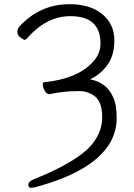

<svg xmlns="http://www.w3.org/2000/svg" viewBox="-20 -733 640 915"><path d="M409 -355Q489 -340 519 -270Q536 -235 536 -170Q536 -105 502 -48Q419 86 152 158Q138 162 126.5 162Q115 162 115 147Q115 132 142 121Q282 65 363 6Q467 -71 467 -175Q467 -256 422 -281Q392 -299 361 -299Q339 -299 317 -298Q267 -295 215 -284Q203 -284 193.5 -300Q184 -316 184 -328.5Q184 -341 190 -341Q348 -357 421 -436Q459 -475 459 -526Q459 -656 315 -656Q204 -656 113 -555Q105 -543 95 -543Q94 -543 78.5 -553.5Q63 -564 63 -581Q63 -598 73 -607Q170 -713 312 -713Q410 -713 467.5 -665.5Q525 -618 525 -541Q525 -464 487 -417Q455 -376 409 -355Z"/></svg>

Font: QiushuiShotai
Style: Regular
Weight: 600
Designer: Fontworks Inc.
Foundry: Fontworks Inc.
Version: Version 1.250